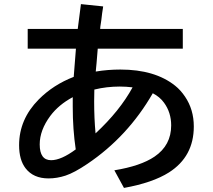

<svg xmlns="http://www.w3.org/2000/svg" viewBox="-20 -857 1039 937"><path d="M115.2 -715.8H359.4Q370.1 -800.3 375 -836.9L483.4 -825.7L482.4 -817.9L478.5 -792.5L474.6 -759.8L469.7 -727.1L468.8 -715.8H872.1V-619.6H457Q456.1 -603 451.2 -548.8L448.2 -517.6L447.3 -507.8Q505.9 -517.6 567.4 -517.6Q736.3 -517.6 835 -438.5Q861.3 -417.5 882.8 -385.7Q925.8 -322.3 925.8 -239.7Q925.8 -92.8 804.7 -15.6Q725.6 34.7 585 60.1L538.1 -25.9Q667 -46.9 734.4 -92.8Q815.4 -147.9 815.4 -245.1Q815.4 -308.1 780.3 -356Q759.8 -384.3 725.6 -401.9Q603.5 -189.9 406.2 -57.1Q342.8 -14.2 299.8 0Q257.8 13.7 216.8 13.7Q142.6 13.7 104.5 -36.1Q73.2 -77.1 73.2 -148.4Q73.2 -274.9 168.9 -371.6Q240.2 -443.4 339.8 -481.9L340.8 -495.1Q346.7 -579.1 350.6 -619.6H115.2ZM335 -382.8Q266.6 -346.2 225.6 -291.5Q173.8 -221.7 173.8 -152.3Q173.8 -75.2 229.5 -75.2Q278.3 -75.2 349.6 -127.9Q335 -226.1 335 -335.9Q335 -351.1 335 -382.8ZM440.4 -419.9Q439.5 -388.2 439.5 -362.3Q439.5 -279.3 446.3 -206.1Q564.5 -315.9 627 -430.7Q595.7 -434.6 564.5 -434.6Q500 -434.6 440.4 -419.9Z"/></svg>

Font: UDEV Gothic 35
Style: Bold
Weight: 700
Version: v2.1.0; ttfautohint (v1.8.4.7-5d5b-dirty) -l 6 -r 45 -G 200 